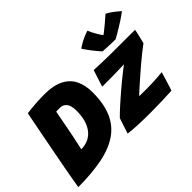

<svg xmlns="http://www.w3.org/2000/svg" viewBox="-133 -1104 1454 1454"><g transform="rotate(-45 593.5 -377.5)"><path d="M11 16.5Q14.5 -6.5 22 -50.2Q29.5 -94 40 -150.8Q50.5 -207.5 62.5 -270Q74.5 -332.5 86.2 -393.8Q98 -455 108.2 -507.8Q118.5 -560.5 125.8 -598Q133 -635.5 136 -649.5Q157.5 -652.5 187.8 -655.5Q218 -658.5 252.5 -660.5Q287 -662.5 321 -662.5Q423.5 -662.5 483.5 -631Q543.5 -599.5 569.5 -543.8Q595.5 -488 595.5 -415Q595.5 -293 559.5 -210.2Q523.5 -127.5 451 -77.8Q378.5 -28 268.8 -6Q159 16 11 16.5ZM229.5 -170Q277.5 -171 312 -189.2Q346.5 -207.5 368.5 -239.5Q390.5 -271.5 400.8 -313.2Q411 -355 411 -402.5Q411 -432 404 -455.5Q397 -479 380 -493Q363 -507 332.5 -507Q324.5 -507 313.8 -506.8Q303 -506.5 296.5 -506Q286 -449.5 275 -391.8Q264 -334 252.8 -278Q241.5 -222 229.5 -170ZM1025.5 -1.5Q986.5 1 925 3Q863.5 5 797.5 5Q731 5 667.5 2.5Q604 0 561.5 -6L602.5 -130.5Q614 -142.5 630.8 -158.5Q647.5 -174.5 668.5 -193.5Q689.5 -212.5 713.5 -233.5Q737.5 -254.5 762.8 -276Q788 -297.5 813.8 -318.8Q839.5 -340 864.8 -359.8Q890 -379.5 912.5 -396.5Q902.5 -396.5 880.8 -396Q859 -395.5 832.5 -394.8Q806 -394 779.2 -393.8Q752.5 -393.5 732.5 -393.5Q723 -393.5 713.8 -393.5Q704.5 -393.5 696.8 -393.5Q689 -393.5 683.8 -393.5Q678.5 -393.5 676.5 -393.5L720 -528Q737 -527 765.2 -526Q793.5 -525 826.8 -524.2Q860 -523.5 892.5 -523Q925 -522.5 951 -522.5Q1004 -522.5 1060.8 -522.5Q1117.5 -522.5 1157 -522Q1157 -518.5 1153.5 -502.8Q1150 -487 1145.5 -467Q1141 -447 1136.5 -429.8Q1132 -412.5 1130 -405Q1107 -388.5 1078.5 -365.8Q1050 -343 1019.5 -317.5Q989 -292 959.2 -266Q929.5 -240 902.8 -216.5Q876 -193 855.5 -174.5Q835 -156 823.5 -144.5Q834 -144 860.2 -143.8Q886.5 -143.5 904.5 -143.5Q933.5 -143.5 964.8 -144.8Q996 -146 1024.5 -148.2Q1053 -150.5 1073 -152.5Q1071.5 -147.5 1065.2 -126.5Q1059 -105.5 1051 -79Q1043 -52.5 1036 -30.5Q1029 -8.5 1025.5 -1.5ZM1084.5 -766Q1097.5 -760.5 1114 -749.8Q1130.5 -739 1146 -726.8Q1161.5 -714.5 1172.8 -704.8Q1184 -695 1187 -692Q1166 -676 1139.2 -658.2Q1112.5 -640.5 1085.5 -624Q1058.5 -607.5 1036.2 -594.5Q1014 -581.5 1002 -575.5Q983 -575.5 957.2 -576.2Q931.5 -577 907.2 -578Q883 -579 867.5 -580.5Q842.5 -608 818.2 -639Q794 -670 768 -708.5Q782 -719 804.2 -732Q826.5 -745 851.8 -756Q877 -767 897.5 -772.5Q905 -753.5 914.2 -735.8Q923.5 -718 933 -702.2Q942.5 -686.5 950.2 -675.2Q958 -664 963 -659H955Q961.5 -663.5 982.2 -679.8Q1003 -696 1030.2 -719Q1057.5 -742 1084.5 -766Z"/></g></svg>

Font: Grandstander Thin ExtraBold
Style: Italic
Weight: 800
Italic angle: -15°
Version: Version 1.200